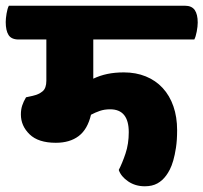

<svg xmlns="http://www.w3.org/2000/svg" viewBox="-55 -640 711 671"><path d="M271 -502V-365Q294 -376 320 -381.5Q346 -387 378 -387Q420 -387 454.5 -373Q489 -359 513.5 -332.5Q538 -306 551 -268.5Q564 -231 564 -185Q564 -150 560 -124Q556 -98 550.5 -79Q545 -60 538.5 -47.5Q532 -35 526 -27Q513 -9 495 1Q477 11 451 11Q418 11 393 -6Q368 -23 360 -46Q372 -69 383.5 -103Q395 -137 395 -178Q395 -258 330 -258Q310 -258 294 -252.5Q278 -247 263 -239Q251 -188 220 -164.5Q189 -141 140 -141Q79 -141 48.5 -170.5Q18 -200 18 -240Q18 -257 22.5 -271Q27 -285 36 -300L59 -305Q81 -310 94 -321Q107 -332 107 -358V-502H10Q-15 -502 -25 -517.5Q-35 -533 -35 -563Q-35 -575 -32 -593Q-29 -611 -24 -620H591Q615 -620 625.5 -605Q636 -590 636 -561Q636 -548 632.5 -529.5Q629 -511 624 -502Z"/></svg>

Font: Baloo 2 ExtraBold
Style: Regular
Weight: 800
Designer: Sarang Kulkarni and Ek Type
Foundry: Ek Type
Version: Version 1.640;hotconv 1.0.111;makeotfexe 2.5.65597; ttfautoh